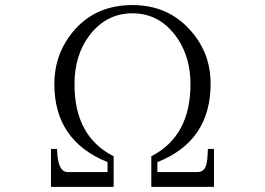

<svg xmlns="http://www.w3.org/2000/svg" viewBox="-20 -788 1040 754"><path d="M402.3 -112.3V-151.4Q193.4 -235.4 193.4 -458Q193.4 -563.5 252.4 -645Q340.8 -768.1 500 -768.1Q643.1 -768.1 731.9 -664.1Q807.1 -577.1 807.1 -459Q807.1 -233.9 598.1 -151.4V-112.3H754.4Q781.7 -112.3 789.6 -139.2Q794.9 -155.8 796.4 -203.1H820.3V-54.2H574.2V-174.3Q728 -253.4 728 -457Q728 -559.6 679.2 -633.8Q611.8 -735.8 500 -735.8Q399.4 -735.8 333.5 -651.9Q272.5 -573.2 272.5 -457Q272.5 -252 426.3 -174.3V-54.2H180.2V-203.1H204.1Q205.6 -112.3 246.1 -112.3Z"/></svg>

Font: I.Ming
Style: Regular
Weight: 400
Designer: Ichiten Fonts Project
Version: Version 5.10 Mar 24, 2018